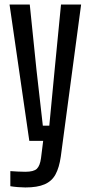

<svg xmlns="http://www.w3.org/2000/svg" viewBox="-20 -620 394 845"><path d="M91.5 205Q77.5 205 58.8 203.5Q40 202 25.5 199.5V133Q38 134 57 135Q76 136 91 136Q128.5 136 142.2 122.8Q156 109.5 160.5 76L170 0H109L22 -600H111L140.5 -313L168.5 -67H197L220.5 -313L248.5 -600H337L247.5 69.5Q240.5 118 224.2 147.8Q208 177.5 176.2 191.2Q144.5 205 91.5 205Z"/></svg>

Font: Big Shoulders Display Thin SemiBold
Style: Regular
Weight: 600
Version: Version 2.002